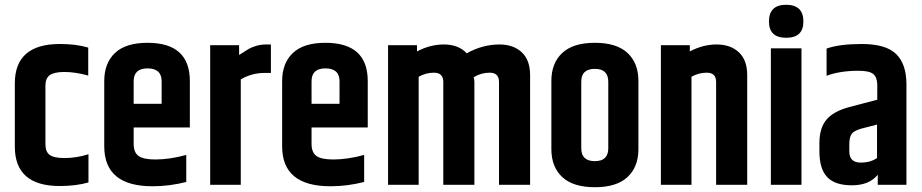

<svg xmlns="http://www.w3.org/2000/svg" viewBox="-20 -773 3858 803"><path d="M42 -424Q42 -589 230 -589Q299 -589 349 -574V-457Q294 -472 250 -472Q207 -472 188.5 -459Q170 -446 170 -414V-170Q170 -138 188 -125Q206 -112 250 -112Q300 -112 350 -128V-10Q298 5 230 5Q42 5 42 -160Z M539 -339H656V-433Q656 -487 597 -487Q539 -487 539 -433ZM416 -161V-434Q416 -509 461 -551.5Q506 -594 597 -594Q774 -594 774 -434V-240H539V-171Q539 -136 559 -121Q579 -106 630 -106Q689 -106 759 -125V-12Q689 6 618 6Q416 6 416 -161Z M1093 -587H1113V-468H1087Q1033 -468 987 -441V0H859V-584H980V-543Q1008 -561 1019.5 -568Q1031 -575 1051 -581Q1071 -587 1093 -587Z M1283 -339H1400V-433Q1400 -487 1341 -487Q1283 -487 1283 -433ZM1160 -161V-434Q1160 -509 1205 -551.5Q1250 -594 1341 -594Q1518 -594 1518 -434V-240H1283V-171Q1283 -136 1303 -121Q1323 -106 1374 -106Q1433 -106 1503 -125V-12Q1433 6 1362 6Q1160 6 1160 -161Z M1932 -550Q1998 -587 2069 -587Q2127 -587 2162 -554.5Q2197 -522 2197 -459V0H2067V-430Q2067 -469 2028 -469Q1992 -469 1961 -450Q1964 -442 1964 -431V0H1834V-430Q1834 -469 1795 -469Q1761 -469 1731 -452V0H1603V-584H1724V-558Q1779 -587 1836 -587Q1898 -587 1932 -550Z M2286 -435Q2286 -509 2331.5 -551.5Q2377 -594 2468 -594Q2559 -594 2604.5 -551.5Q2650 -509 2650 -435V-149Q2650 -75 2604.5 -32.5Q2559 10 2468 10Q2377 10 2331.5 -32.5Q2286 -75 2286 -149ZM2524 -431Q2524 -485 2468 -485Q2411 -485 2411 -431V-153Q2411 -99 2468 -99Q2524 -99 2524 -153Z M2865 -558Q2920 -587 2977 -587Q3035 -587 3070 -554.5Q3105 -522 3105 -459V0H2975V-430Q2975 -469 2936 -469Q2902 -469 2872 -452V0H2744V-584H2865Z M3204 -571H3332V0H3204ZM3196 -683Q3196 -753 3268 -753Q3340 -753 3340 -683Q3340 -615 3268 -615Q3196 -615 3196 -683Z M3437 -570Q3492 -589 3584 -589Q3685 -589 3728 -547Q3771 -505 3771 -420V0H3651V-42Q3615 2 3543 2Q3472 2 3439.5 -32.5Q3407 -67 3407 -140V-174Q3407 -237 3436 -272Q3465 -307 3531 -325L3649 -356V-420Q3648 -451 3631.5 -464Q3615 -477 3571 -477Q3492 -477 3437 -456ZM3648 -112V-252L3582 -235Q3551 -226 3541.5 -212.5Q3532 -199 3532 -168V-140Q3532 -93 3580 -93Q3620 -93 3648 -112Z"/></svg>

Font: Khand ExtraBold
Style: Regular
Weight: 800
Designer: Sanchit Sawaria and Jyotish Sonowal (Devanagari), Satya Rajpurohit (Latin)
Foundry: Indian Type Foundry
Version: Version 2.000;PS 1.0;hotconv 1.0.79;makeotf.lib2.5.61930